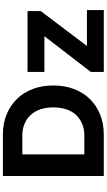

<svg xmlns="http://www.w3.org/2000/svg" viewBox="276 -1016 740 1332"><g transform="rotate(-90 646.0 -350.0)"><path d="M91 0V-700H378Q455 -700 517.5 -674.5Q580 -649 625.5 -602.5Q671 -556 695 -492Q719 -428 719 -350Q719 -273 695 -208.5Q671 -144 626 -97.5Q581 -51 518 -25.5Q455 0 378 0ZM241 -109 225 -135H373Q418 -135 454 -150.5Q490 -166 515.5 -193.5Q541 -221 554 -261Q567 -301 567 -350Q567 -399 554 -438.5Q541 -478 515.5 -506Q490 -534 454 -549.5Q418 -565 373 -565H222L241 -589ZM813 0V-90L1061 -412H813V-529H1235V-437L993 -117H1242V0Z"/></g></svg>

Font: Mach SemiBold
Style: Regular
Weight: 600
Version: Version 1.002